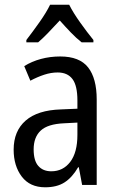

<svg xmlns="http://www.w3.org/2000/svg" viewBox="-20 -837 500 816"><path d="M236 -597Q318 -597 354.5 -550.5Q391 -504 391 -414V-51H329L315 -126H312Q287 -83 254.5 -62Q222 -41 172 -41Q107 -41 72.5 -86.5Q38 -132 38 -201Q38 -280 89 -324.5Q140 -369 239 -372L309 -375V-410Q309 -473 288 -501Q267 -529 225 -529Q197 -529 168 -519.5Q139 -510 109 -494L83 -556Q115 -576 154 -586.5Q193 -597 236 -597ZM252 -313Q183 -310 153 -282Q123 -254 123 -202Q123 -154 143 -131.5Q163 -109 198 -109Q248 -109 278.5 -149Q309 -189 309 -264V-316ZM274 -817Q291 -783 321 -741Q351 -699 377 -667V-657H327Q304 -675 281 -699Q258 -723 234 -750Q209 -723 185.5 -698.5Q162 -674 142 -657H92V-667Q119 -702 148 -743Q177 -784 193 -817Z"/></svg>

Font: Noto Sans Tamil UI Condensed
Style: Regular
Weight: 400
Width: 3
Designer: Jelle Bosma - Monotype Design Team
Foundry: Monotype Imaging Inc.
Version: Version 2.004; ttfautohint (v1.8.4.7-5d5b)